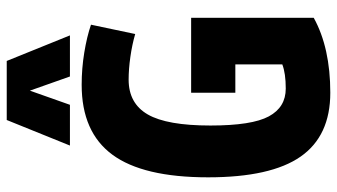

<svg xmlns="http://www.w3.org/2000/svg" viewBox="-230 -736 977 556"><g transform="rotate(-90 258.0 -458.5)"><path d="M22 -344Q22 -532 87.5 -621Q153 -710 290 -710Q337 -710 383 -702.5Q429 -695 464 -683L437 -555Q406 -564 370.5 -569Q335 -574 305 -574Q236 -574 204 -518.5Q172 -463 172 -337Q172 -217 198.5 -168Q225 -119 279 -119Q323 -119 349 -129V-265H267V-393H484V-38Q397 10 267 10Q142 10 82 -76Q22 -162 22 -344ZM114 -744 188 -927H359L433 -744H314L273 -860L232 -744Z"/></g></svg>

Font: Georama SemiCondensed
Style: Bold
Weight: 700
Width: 4
Designer: Jean-Baptiste Levee
Foundry: Production Type
Version: Version 1.000